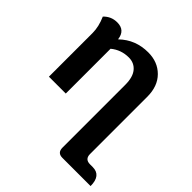

<svg xmlns="http://www.w3.org/2000/svg" viewBox="-177 -566 940 940"><g transform="rotate(45 293.0 -96.5)"><path d="M586.4 234.4H391.1Q356 234.4 356 198.7V-235.8Q356 -289.6 333.5 -316.4Q311 -343.3 273.9 -343.3Q220.2 -343.3 180.2 -310.1V0H63.5V-302.2Q63.5 -346.2 42 -394.5Q70.3 -424.8 112.3 -424.8Q166.5 -424.8 173.3 -369.6H174.8Q235.4 -428.2 323.2 -428.2Q389.6 -428.2 431.6 -386Q473.6 -343.8 473.6 -271V125.5Q473.6 161.1 509.3 161.1H527.8Q586.4 161.1 586.4 234.4Z"/></g></svg>

Font: Bainsley
Style: Bold
Weight: 700
Designer: Paul James MIller
Foundry: High-Logic / Made with FontCreator
Version: Version 1.411;March 28, 2021;FontCreator 13.0.0.2683 64-bit